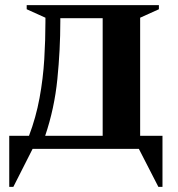

<svg xmlns="http://www.w3.org/2000/svg" viewBox="-20 -580 692 748"><path d="M84 -544V-560H599V-544L526 -511V-51H613V148H597L521 0H107L32 148H16V-51H93Q120 -122 134 -198Q148 -274 152.5 -349.5Q157 -425 157 -495V-511ZM380 -51V-509H215V-497Q215 -387 203.5 -272Q192 -157 156 -51Z"/></svg>

Font: Spectral SC
Style: Bold
Weight: 700
Designer: Jean-Baptiste Levee
Foundry: Production Type
Version: Version 2.001